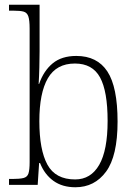

<svg xmlns="http://www.w3.org/2000/svg" viewBox="-20 -780 572 810"><path d="M298 10Q243 10 205.5 -17Q168 -44 149 -92H145L139 0H18V-25H32Q63 -25 79 -29Q95 -33 100 -48Q105 -63 105 -96V-659Q105 -695 99.5 -711Q94 -727 79.5 -731Q65 -735 37 -735H18V-760H147V-564Q147 -536 146 -496Q145 -456 143 -426H145Q164 -481 202 -512.5Q240 -544 302 -544Q390 -544 433 -478.5Q476 -413 476 -267Q476 -122 427.5 -56Q379 10 298 10ZM297 -23Q363 -23 398.5 -84.5Q434 -146 434 -270Q434 -395 402 -453.5Q370 -512 296 -512Q218 -512 182 -450Q146 -388 146 -269Q146 -148 180 -85.5Q214 -23 297 -23Z"/></svg>

Font: Noto Serif Khmer SemiCondensed ExtraLight
Style: Regular
Weight: 200
Width: 4
Designer: Danh Hong and the Monotype Design Team
Foundry: Monotype Imaging Inc.
Version: Version 2.004; ttfautohint (v1.8.4.7-5d5b)